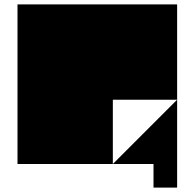

<svg xmlns="http://www.w3.org/2000/svg" viewBox="-20 -750 894 878"><path d="M790 108H682V0H790V108ZM60 -730H790V-294H496V0H60ZM790 0H496L790 -294Z"/></svg>

Font: El Pececito
Style: Regular
Weight: 400
Designer: deFharo
Foundry: deFharo
Version: El Pececito Version 1.000